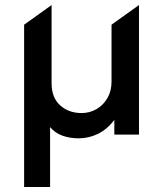

<svg xmlns="http://www.w3.org/2000/svg" viewBox="-20 -539 653 769"><path d="M76.6 210V-440.1L186.6 -518.8V-206Q186.6 -148.1 220.8 -117.2Q255 -86.2 306.9 -86.2Q339.4 -86.2 366.7 -102.1Q393.9 -117.9 410.3 -146.3Q426.7 -174.8 426.7 -212.2V-440.1L536.7 -518.8V0H437.9V-58.5Q408.9 -20.7 372.2 -2.8Q335.6 15 294.6 15Q260.2 15 230.7 4.6Q201.2 -5.8 180.6 -29.9V210Z"/></svg>

Font: Geologica-Sharp
Style: Regular
Weight: 100
Designer: Sindre Bremnes, Frode Helland
Foundry: Monokrom Skriftforlag AS
Version: Version 1.010;gftools[0.9.28]